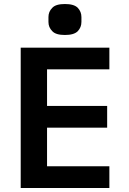

<svg xmlns="http://www.w3.org/2000/svg" viewBox="-20 -935 640 955"><path d="M303 -761C333 -761 354 -767 367 -780C379 -793 385 -808 385 -826C385 -826 385 -850 385 -850C385 -850 385 -850 385 -850C385 -868 379 -883 367 -896C354 -909 333 -915 303 -915C303 -915 303 -915 303 -915C273 -915 252 -909 240 -896C227 -883 221 -868 221 -850C221 -850 221 -826 221 -826C221 -826 221 -826 221 -826C221 -808 227 -793 240 -780C252 -767 273 -761 303 -761C303 -761 303 -761 303 -761ZM524 0C524 0 524 -108 524 -108C524 -108 214 -108 214 -108C214 -108 214 -300 214 -300C214 -300 513 -300 513 -300C513 -300 513 -408 513 -408C513 -408 214 -408 214 -408C214 -408 214 -590 214 -590C214 -590 524 -590 524 -590C524 -590 524 -698 524 -698C524 -698 83 -698 83 -698C83 -698 83 0 83 0C83 0 524 0 524 0Z"/></svg>

Font: IBM Plex Mono Mod
Style: SemiBold
Weight: 500
Designer: Mike Abbink, Paul van der Laan, Pieter van Rosmalen
Foundry: Bold Monday
Version: ""